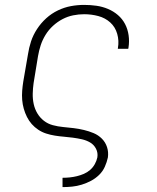

<svg xmlns="http://www.w3.org/2000/svg" viewBox="-20 -558 640 783"><path d="M235 205V167H236Q250 167 264.5 165.5Q279 164 293.5 160.5Q308 157 322 151Q336 145 347.5 135Q359 125 366.5 111.5Q374 98 377 84Q380 65 371.5 48.5Q363 32 347.5 23Q332 14 314 10Q296 6 277.5 3.5Q259 1 240.5 -0.5Q222 -2 203.5 -5Q185 -8 168 -13.5Q151 -19 136 -29Q121 -39 109.5 -52Q98 -65 90 -81Q82 -97 77 -114.5Q72 -132 70.5 -150.5Q69 -169 70.5 -188Q72 -207 75 -226L94 -336Q98 -363 106.5 -389Q115 -415 131 -439.5Q147 -464 168.5 -483.5Q190 -503 216 -515.5Q242 -528 269 -533Q296 -538 323 -538Q349 -538 373.5 -534.5Q398 -531 420.5 -521.5Q443 -512 461 -496.5Q479 -481 490 -460Q501 -439 504.5 -414Q508 -389 504 -364Q504 -363 503.5 -361.5Q503 -360 503 -359H460Q461 -360 461 -361Q461 -362 461 -363Q466 -392 458 -420Q450 -448 429.5 -466.5Q409 -485 381 -492.5Q353 -500 323 -500Q301 -500 278.5 -495.5Q256 -491 235 -480Q214 -469 196 -452.5Q178 -436 165.5 -415.5Q153 -395 146 -373.5Q139 -352 135 -329L117 -219Q114 -198 113.5 -176Q113 -154 117.5 -133.5Q122 -113 132.5 -95.5Q143 -78 159 -65.5Q175 -53 195.5 -47.5Q216 -42 237.5 -40Q259 -38 280 -35.5Q301 -33 322 -28Q343 -23 362 -15Q381 -7 395.5 7.5Q410 22 416.5 42Q423 62 420 84Q416 103 407.5 122Q399 141 384 155.5Q369 170 351 179.5Q333 189 313.5 195Q294 201 274.5 203Q255 205 236 205Z"/></svg>

Font: Iosevka Curly Slab XLtExObl
Style: Regular
Weight: 200
Width: 7
Italic angle: -9°
Monospace: yes
Designer: Belleve Invis
Foundry: Belleve Invis
Version: Version 11.0.0; ttfautohint (v1.8.3)